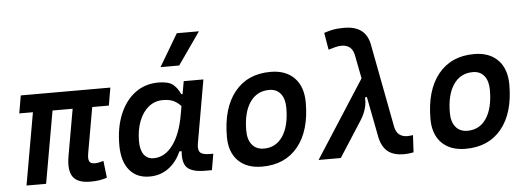

<svg xmlns="http://www.w3.org/2000/svg" viewBox="-51 -943 3032 1101"><g transform="rotate(-5 1465.0 -392.5)"><path d="M428.2 9.8Q355 9.8 328.4 -28.3Q301.8 -66.4 316.4 -148.9L381.3 -517.6H494.1L430.2 -155.3Q424.3 -122.6 431.2 -107.7Q438 -92.8 463.4 -92.8Q474.1 -92.8 485.8 -95.2Q497.6 -97.7 513.2 -102.1L524.4 -4.4Q499 3.4 479 6.6Q459 9.8 428.2 9.8ZM56.2 -415.5 73.7 -517.6H589.4L571.8 -415.5ZM61.5 0 152.8 -517.6H265.6L174.3 0Z M882.8 -419.9Q835.9 -419.9 800.5 -391.1Q765.1 -362.3 745.6 -311.8Q726.1 -261.2 726.1 -196.3Q726.1 -146.5 745.8 -119.4Q765.6 -92.3 801.8 -92.3Q865.2 -92.3 911.6 -153.6Q958 -214.8 977.5 -325.7L1011.7 -517.6H1125L1061.5 -154.8Q1055.2 -119.6 1068.1 -104Q1081.1 -88.4 1125 -88.4H1144.5L1128.4 4.9H1090.8Q1012.2 4.9 984.4 -25.6Q956.5 -56.2 966.3 -131.3L994.6 -118.7H938L962.4 -147Q938 -72.3 887.7 -31Q837.4 10.3 770 10.3Q694.8 10.3 653.3 -40.8Q611.8 -91.8 611.8 -184.1Q611.8 -285.6 643.6 -361.8Q675.3 -438 732.4 -480.2Q789.6 -522.5 865.7 -522.5Q924.8 -522.5 950.7 -500.7Q976.6 -479 991.2 -444.3H1002.4L1010.7 -340.8Q1002.4 -355 988.5 -373.3Q974.6 -391.6 949.7 -405.8Q924.8 -419.9 882.8 -419.9ZM886.2 -609.4 996.1 -794.9H1123.5L993.7 -609.4Z M1417 9.8Q1329.1 9.8 1279.8 -39.8Q1230.5 -89.4 1230.5 -177.7Q1230.5 -342.8 1304.9 -435.1Q1379.4 -527.3 1511.7 -527.3Q1599.6 -527.3 1648.9 -476.6Q1698.2 -425.8 1698.2 -335Q1698.2 -172.4 1624 -81.3Q1549.8 9.8 1417 9.8ZM1436.5 -92.3Q1506.3 -92.3 1545.4 -151.1Q1584.5 -210 1584.5 -314Q1584.5 -366.2 1561 -395.5Q1537.6 -424.8 1495.6 -424.8Q1424.3 -424.8 1384.3 -366.5Q1344.2 -308.1 1344.2 -203.6Q1344.2 -151.4 1368.7 -121.8Q1393.1 -92.3 1436.5 -92.3Z M2233.9 9.8Q2176.3 9.8 2142.8 -15.6Q2109.4 -41 2096.2 -96.7L2002 -584Q1994.6 -614.3 1976.3 -627.7Q1958 -641.1 1931.6 -641.1Q1913.1 -641.1 1894.5 -636.2Q1876 -631.3 1855 -625L1838.4 -723.1Q1860.8 -731 1887.9 -736.6Q1915 -742.2 1954.6 -742.2Q2012.7 -742.2 2048.6 -718Q2084.5 -693.8 2097.7 -641.1L2191.4 -148.9Q2198.7 -118.7 2217 -105.2Q2235.4 -91.8 2263.7 -91.8Q2267.1 -91.8 2274.2 -92.5Q2281.2 -93.3 2294.4 -94.7L2289.1 3.9Q2274.4 6.8 2261.2 8.3Q2248 9.8 2233.9 9.8ZM1742.7 0 2056.6 -487.8 2112.3 -355.5 2039.1 -333Q2041 -310.1 2036.6 -287.8Q2032.2 -265.6 2023.4 -244.6Q2014.6 -223.6 2002.4 -205.1L1870.6 0Z M2588.9 9.8Q2501 9.8 2451.7 -39.8Q2402.3 -89.4 2402.3 -177.7Q2402.3 -342.8 2476.8 -435.1Q2551.3 -527.3 2683.6 -527.3Q2771.5 -527.3 2820.8 -476.6Q2870.1 -425.8 2870.1 -335Q2870.1 -172.4 2795.9 -81.3Q2721.7 9.8 2588.9 9.8ZM2608.4 -92.3Q2678.2 -92.3 2717.3 -151.1Q2756.3 -210 2756.3 -314Q2756.3 -366.2 2732.9 -395.5Q2709.5 -424.8 2667.5 -424.8Q2596.2 -424.8 2556.2 -366.5Q2516.1 -308.1 2516.1 -203.6Q2516.1 -151.4 2540.5 -121.8Q2564.9 -92.3 2608.4 -92.3Z"/></g></svg>

Font: Cascadia Mono Medium
Style: Italic
Weight: 500
Italic angle: -10°
Monospace: yes
Designer: Aaron Bell
Foundry: Saja Typeworks
Version: Version 2407.024